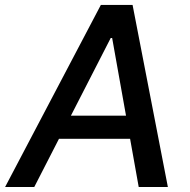

<svg xmlns="http://www.w3.org/2000/svg" viewBox="-41 -747 761 767"><path d="M361.9 -727.3H488.6L629.6 0H513.1L478.7 -192.5H194.6L95.9 0H-20.6ZM242.2 -284.8H462.4L407 -595.2H401.3Z"/></svg>

Font: Inter P Medium
Style: Italic
Weight: 500
Italic angle: 9.39999°
Designer: Rasmus Andersson
Foundry: rsms
Version: Version 3.018;git-588b23468